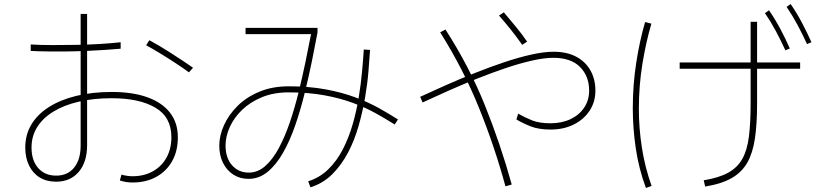

<svg xmlns="http://www.w3.org/2000/svg" viewBox="-20 -871 4040 950"><path d="M636 32Q620 32 604 29.5Q588 27 573 22L581 -7Q595 -3 609 -1Q623 1 636 1Q693 1 736.5 -23.5Q780 -48 804 -91.5Q828 -135 828 -192Q828 -292 748.5 -338.5Q669 -385 533 -385Q443 -385 370 -368Q297 -351 244.5 -319Q192 -287 164 -242Q136 -197 136 -141Q136 -77 169 -39.5Q202 -2 258 -2Q315 -2 347 -42Q379 -82 379 -151V-802H411V-153Q411 -69 369.5 -20.5Q328 28 258 28Q211 28 177 7.5Q143 -13 124 -51.5Q105 -90 105 -141Q105 -204 135 -254.5Q165 -305 221.5 -341Q278 -377 357 -396.5Q436 -416 533 -416Q637 -416 710 -389.5Q783 -363 821.5 -313Q860 -263 860 -192Q860 -124 832 -74Q804 -24 753.5 4Q703 32 636 32ZM132 -619V-651Q181 -648 239.5 -648Q298 -648 358.5 -649Q419 -650 475.5 -653.5Q532 -657 577 -662V-630Q542 -627 498.5 -624Q455 -621 407.5 -619Q360 -617 311.5 -616.5Q263 -616 217 -616.5Q171 -617 132 -619ZM915 -513Q885 -535 846 -560.5Q807 -586 769 -609Q731 -632 703 -647L719 -672Q740 -661 767 -645Q794 -629 823.5 -610Q853 -591 882 -572Q911 -553 935 -536Z M1210 14Q1167 14 1134.5 -7Q1102 -28 1083.5 -65Q1065 -102 1065 -151Q1065 -200 1088.5 -252Q1112 -304 1156 -347.5Q1200 -391 1264 -417.5Q1328 -444 1409 -444Q1509 -444 1590.5 -429Q1672 -414 1737.5 -389.5Q1803 -365 1855 -336Q1907 -307 1949 -280L1933 -255Q1892 -281 1841 -309.5Q1790 -338 1727 -361.5Q1664 -385 1585 -399.5Q1506 -414 1409 -414Q1334 -414 1276 -390Q1218 -366 1178 -327.5Q1138 -289 1117 -242.5Q1096 -196 1096 -151Q1096 -90 1128 -53.5Q1160 -17 1211 -17Q1256 -17 1293 -50Q1330 -83 1360 -139Q1390 -195 1414 -265.5Q1438 -336 1457 -413Q1476 -490 1491.5 -564.5Q1507 -639 1519 -702H1195V-733H1551V-710Q1539 -645 1523 -567Q1507 -489 1487 -408Q1467 -327 1441 -251.5Q1415 -176 1381 -116Q1347 -56 1304.5 -21Q1262 14 1210 14ZM1516 56 1505 26Q1562 8 1604.5 -33.5Q1647 -75 1676.5 -132.5Q1706 -190 1725 -256Q1744 -322 1755 -389.5Q1766 -457 1771.5 -517.5Q1777 -578 1780 -626L1811 -624Q1808 -579 1803 -517.5Q1798 -456 1786 -386.5Q1774 -317 1754 -247Q1734 -177 1702 -116Q1670 -55 1624.5 -9.5Q1579 36 1516 56Z M2704 -230Q2646 -230 2606.5 -245.5Q2567 -261 2535 -280L2544 -309Q2576 -290 2612.5 -275.5Q2649 -261 2703 -261Q2760 -261 2803 -281.5Q2846 -302 2870.5 -338.5Q2895 -375 2895 -423Q2895 -494 2850 -539.5Q2805 -585 2718 -585Q2673 -585 2611.5 -571Q2550 -557 2480.5 -533.5Q2411 -510 2338.5 -481Q2266 -452 2197.5 -421.5Q2129 -391 2071 -364L2059 -392Q2117 -419 2186 -449.5Q2255 -480 2329 -509.5Q2403 -539 2474.5 -563Q2546 -587 2609 -601Q2672 -615 2719 -615Q2785 -615 2831 -590.5Q2877 -566 2901.5 -522.5Q2926 -479 2926 -423Q2926 -367 2897.5 -323.5Q2869 -280 2819 -255Q2769 -230 2704 -230ZM2481 51Q2427 -147 2350 -337.5Q2273 -528 2158 -711L2184 -725Q2302 -542 2379.5 -349.5Q2457 -157 2512 42ZM2564 -649Q2538 -686 2509 -722.5Q2480 -759 2449 -794L2473 -810Q2503 -774 2533 -738Q2563 -702 2588 -665Z M3204 49 3176 59Q3141 -35 3126 -135.5Q3111 -236 3111 -335Q3111 -451 3128 -560.5Q3145 -670 3172 -762L3203 -754Q3176 -662 3158.5 -554.5Q3141 -447 3141 -332Q3141 -237 3156 -140.5Q3171 -44 3204 49ZM3939 -562V-531H3343V-562ZM3469 52 3462 21Q3537 9 3583 -16.5Q3629 -42 3653 -85Q3677 -128 3685.5 -195Q3694 -262 3694 -358V-763H3726V-358Q3726 -259 3715.5 -187Q3705 -115 3678 -67Q3651 -19 3600.5 10Q3550 39 3469 52ZM3973 -653Q3951 -701 3926.5 -747Q3902 -793 3872 -837L3892 -851Q3923 -806 3948.5 -757.5Q3974 -709 3995 -662ZM3866 -622Q3844 -670 3819.5 -716Q3795 -762 3765 -806L3785 -820Q3816 -775 3841.5 -727Q3867 -679 3888 -631Z"/></svg>

Font: Murecho Thin ExtraLight
Style: Regular
Weight: 250
Version: Version 1.010